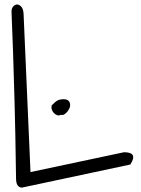

<svg xmlns="http://www.w3.org/2000/svg" viewBox="-20 -850 637 870"><path d="M52.7 -42Q49.8 -251 45.9 -390.1Q42 -529.3 39.1 -615.7Q36.1 -702.1 34.2 -743.7Q32.2 -785.2 32.2 -797.9Q32.2 -812.5 40.5 -821.3Q48.8 -830.1 58.6 -829.6Q68.4 -829.1 77.1 -818.8Q85.9 -808.6 86.9 -786.1L118.2 -70.3L542 -160.2Q607.4 -160.2 570.3 -104.5L80.1 0Q52.7 0 52.7 -42ZM213.9 -372.1Q229.5 -388.7 240.2 -394.5Q251 -400.4 268.6 -400.4Q297.9 -400.4 297.9 -372.1Q297.9 -366.2 293.9 -357.9Q290 -349.6 283.7 -342.3Q277.3 -335 270 -331.1Q262.7 -327.1 255.9 -330.1Q249 -325.2 240.7 -327.6Q232.4 -330.1 225.6 -336.4Q218.8 -342.8 215.3 -352.1Q211.9 -361.3 213.9 -372.1Z"/></svg>

Font: Shadows Into Light Two
Style: Regular
Weight: 400
Designer: Kimberly Geswein
Foundry: Kimberly Geswein
Version: Version 1.003 2012